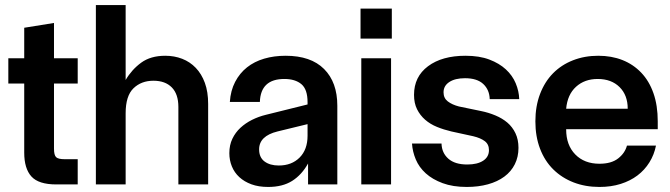

<svg xmlns="http://www.w3.org/2000/svg" viewBox="-20 -731 2655 761"><path d="M203 0Q133 0 104.5 -31.5Q76 -63 76 -126V-400H13V-500H76V-621L194 -640V-500H288V-400H194V-142Q194 -116 202.5 -108Q211 -100 236 -100H288V0Z M360 -711H478V-414Q502 -455 539.5 -482.5Q577 -510 635 -510Q671 -510 702 -498Q733 -486 756 -462Q779 -438 792 -402.5Q805 -367 805 -319V0H687V-307Q687 -358 661 -384.5Q635 -411 588 -411Q540 -411 509 -381Q478 -351 478 -282V0H360Z M1043 10Q1005 10 976.5 -0.5Q948 -11 928.5 -29Q909 -47 899 -71.5Q889 -96 889 -124Q889 -156 901 -181Q913 -206 933 -224.5Q953 -243 979 -256Q1005 -269 1034 -276L1199 -317V-326Q1199 -377 1174.5 -397.5Q1150 -418 1107 -418Q1013 -418 1010 -327H891Q894 -372 912 -406.5Q930 -441 959 -464Q988 -487 1027 -498.5Q1066 -510 1112 -510Q1212 -510 1264.5 -457.5Q1317 -405 1317 -312V0H1201V-83Q1176 -38 1138 -14Q1100 10 1043 10ZM1007 -139Q1007 -107 1028.5 -91Q1050 -75 1085 -75Q1136 -75 1167.5 -106.5Q1199 -138 1199 -193V-239L1080 -210Q1007 -192 1007 -139Z M1412 -500H1530V0H1412ZM1533 -578V-697H1409V-578Z M1769 -210Q1739 -217 1712 -228Q1685 -239 1665 -256.5Q1645 -274 1633 -298Q1621 -322 1621 -355Q1621 -427 1676.5 -468.5Q1732 -510 1825 -510Q1880 -510 1919.5 -495Q1959 -480 1985 -456Q2011 -432 2024 -401Q2037 -370 2038 -338H1921Q1920 -375 1895.5 -398Q1871 -421 1823 -421Q1784 -421 1761 -406Q1738 -391 1738 -365Q1738 -342 1755 -329Q1772 -316 1799 -309L1886 -291Q1916 -285 1943.5 -273.5Q1971 -262 1991 -245Q2011 -228 2023 -203Q2035 -178 2035 -145Q2035 -109 2020.5 -80Q2006 -51 1979 -31Q1952 -11 1914 -0.5Q1876 10 1830 10Q1775 10 1734.5 -5Q1694 -20 1667.5 -44Q1641 -68 1628 -99Q1615 -130 1613 -162H1730Q1731 -125 1757 -102Q1783 -79 1832 -79Q1872 -79 1895 -94Q1918 -109 1918 -136Q1918 -159 1901.5 -171.5Q1885 -184 1856 -191Z M2356 10Q2300 10 2253.5 -8Q2207 -26 2173 -59.5Q2139 -93 2120.5 -141.5Q2102 -190 2102 -250Q2102 -310 2120.5 -358.5Q2139 -407 2172 -440.5Q2205 -474 2251 -492Q2297 -510 2351 -510Q2404 -510 2447 -493Q2490 -476 2521.5 -443Q2553 -410 2570 -361.5Q2587 -313 2587 -250V-219H2224V-218Q2224 -156 2260 -119Q2296 -82 2356 -82Q2403 -82 2430 -103Q2457 -124 2465 -154H2580Q2573 -118 2554 -87.5Q2535 -57 2506.5 -35.5Q2478 -14 2440 -2Q2402 10 2356 10ZM2468 -300Q2468 -354 2435.5 -386Q2403 -418 2349 -418Q2297 -418 2263 -387Q2229 -356 2224 -300Z"/></svg>

Font: CyStack Display SemiBold
Style: Regular
Weight: 600
Designer: Weizhong Zhang
Foundry: 本地遙控
Version: Version 1.000;Glyphs 3.1.2 (3151)